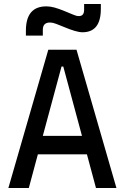

<svg xmlns="http://www.w3.org/2000/svg" viewBox="-20 -943 626 963"><path d="M22 0 222.2 -693.4H363.8L564 0H461.4L416 -168.9H169.9L124.5 0ZM194.8 -261.7H391.1L297.4 -609.4H288.6ZM109.9 -764.6V-789.1Q109.9 -911.1 212.4 -911.1Q232.4 -911.1 254.2 -905Q275.9 -898.9 304.2 -887.2Q333 -875.5 348.1 -869.1Q363.3 -862.3 375.5 -862.3Q401.9 -862.3 401.9 -893.6V-922.9H485.8V-898.4Q485.8 -781.2 394 -781.2Q377.4 -781.2 354.5 -788.1Q331.5 -794.9 299.8 -808.1Q278.8 -816.9 261.2 -823.5Q243.7 -830.1 231 -830.1Q194.8 -830.1 194.8 -793.9V-764.6Z"/></svg>

Font: CaskaydiaCove NFP
Style: Regular
Weight: 400
Designer: Aaron Bell
Foundry: Saja Typeworks
Version: Version 2111.001; VTT 6.35;Nerd Fonts 3.1.1